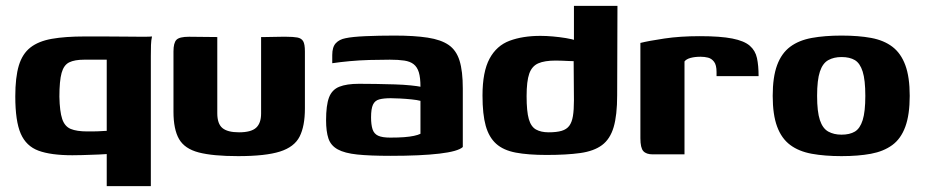

<svg xmlns="http://www.w3.org/2000/svg" viewBox="-20 -525 3146 653"><path d="M343 108V-1Q330 0 316.5 0.5Q303 1 288.5 1.5Q274 2 258.5 2.5Q243 3 226 3Q153 3 111 -12.5Q69 -28 50.5 -70.5Q32 -113 32 -197Q32 -262 44 -302Q56 -342 83.5 -363.5Q111 -385 156.5 -393Q202 -401 268 -401Q296 -401 332.5 -401Q369 -401 404.5 -400.5Q440 -400 466 -400Q492 -400 497 -401Q494 -388 493.5 -372Q493 -356 493 -334V108ZM277 -78Q284 -78 294 -78Q304 -78 314.5 -78.5Q325 -79 332.5 -79.5Q340 -80 343 -80V-322Q331 -322 313.5 -322Q296 -322 266 -322Q234 -322 215.5 -313Q197 -304 189.5 -277Q182 -250 182 -196Q183 -146 191.5 -120.5Q200 -95 220.5 -86.5Q241 -78 277 -78Z M719 -399V-140Q719 -104 736.5 -89.5Q754 -75 793 -75Q834 -75 851 -90.5Q868 -106 868 -139V-399Q869 -399 881 -399Q893 -399 908.5 -399.5Q924 -400 937.5 -400Q951 -400 954 -400Q977 -400 991 -397.5Q1005 -395 1011 -385Q1017 -375 1017 -350V-156Q1017 -96 999 -60.5Q981 -25 932 -9.5Q883 6 790 6Q704 6 656 -6.5Q608 -19 589 -52Q570 -85 570 -145V-350Q570 -379 580 -389.5Q590 -400 623 -400Q647 -400 671 -399.5Q695 -399 719 -399Z M1308 5Q1238 5 1195 0.5Q1152 -4 1128.5 -17Q1105 -30 1097 -54Q1089 -78 1089 -116Q1089 -167 1099 -193.5Q1109 -220 1134 -230Q1159 -240 1201 -240Q1226 -240 1258.5 -239.5Q1291 -239 1322.5 -238Q1354 -237 1377.5 -234.5Q1401 -232 1410 -230Q1410 -261 1404.5 -279Q1399 -297 1387 -306.5Q1375 -316 1355 -319Q1335 -322 1306 -322Q1271 -322 1236.5 -321Q1202 -320 1169.5 -317Q1137 -314 1110 -310V-338Q1110 -365 1122 -378Q1134 -391 1155 -395Q1178 -400 1223.5 -402Q1269 -404 1322 -404Q1389 -404 1434.5 -397Q1480 -390 1506 -372Q1532 -354 1543 -318.5Q1554 -283 1554 -224V-25Q1538 -10 1474.5 -2.5Q1411 5 1308 5ZM1307 -57Q1335 -57 1354.5 -58.5Q1374 -60 1388 -63Q1402 -66 1410 -70V-182Q1399 -185 1379.5 -187Q1360 -189 1340 -190Q1320 -191 1309 -191Q1285 -191 1270 -187Q1255 -183 1248.5 -169Q1242 -155 1242 -126Q1242 -101 1247 -85.5Q1252 -70 1266 -63.5Q1280 -57 1307 -57Z M1621 -200Q1621 -281 1645 -325.5Q1669 -370 1713.5 -386.5Q1758 -403 1818 -403Q1838 -403 1860.5 -401Q1883 -399 1904.5 -395.5Q1926 -392 1942.5 -386.5Q1959 -381 1968 -374L1932 -360V-505H2080L2079 -201Q2079 -133 2067 -92.5Q2055 -52 2027.5 -31.5Q2000 -11 1953.5 -4.5Q1907 2 1839 2Q1776 2 1734 -6Q1692 -14 1667.5 -36Q1643 -58 1632 -97Q1621 -136 1621 -200ZM1846 -75Q1873 -75 1890 -80Q1907 -85 1916 -97Q1925 -109 1928.5 -130Q1932 -151 1932 -184L1931 -317Q1925 -317 1914.5 -317.5Q1904 -318 1892.5 -318.5Q1881 -319 1870 -319Q1832 -319 1810.5 -309.5Q1789 -300 1780 -274.5Q1771 -249 1771 -198Q1771 -146 1778.5 -120Q1786 -94 1803 -84.5Q1820 -75 1846 -75Z M2308 0H2200Q2178 0 2168 -11Q2158 -22 2158 -55V-379Q2186 -386 2239.5 -394Q2293 -402 2360 -402Q2430 -402 2470.5 -394Q2511 -386 2530 -369.5Q2549 -353 2554.5 -327.5Q2560 -302 2560 -266H2417V-280Q2417 -304 2408.5 -315Q2400 -326 2388 -329Q2376 -332 2363 -332Q2343 -332 2328.5 -328Q2314 -324 2308 -316Z M2842 6Q2785 6 2741 -2Q2697 -10 2667.5 -32Q2638 -54 2623 -94.5Q2608 -135 2608 -199Q2608 -263 2623 -303.5Q2638 -344 2667.5 -366Q2697 -388 2741 -396Q2785 -404 2842 -404Q2900 -404 2943 -396Q2986 -388 3015 -366Q3044 -344 3059 -303.5Q3074 -263 3074 -199Q3074 -135 3059 -94Q3044 -53 3014.5 -31.5Q2985 -10 2942 -2Q2899 6 2842 6ZM2842 -67Q2870 -67 2887.5 -77.5Q2905 -88 2914 -116.5Q2923 -145 2923 -199Q2923 -253 2914 -281.5Q2905 -310 2887.5 -320.5Q2870 -331 2842 -331Q2816 -331 2797 -320.5Q2778 -310 2768.5 -281.5Q2759 -253 2759 -199Q2759 -145 2768.5 -116.5Q2778 -88 2797 -77.5Q2816 -67 2842 -67Z"/></svg>

Font: r_Genos
Style: Bold
Weight: 700
Designer: Robert E. Leuschke
Foundry: Robert E. Leuschke
Version: Version 2.000;June 29, 2024;FontCreator 14.0.0.2814 32-bit